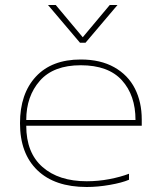

<svg xmlns="http://www.w3.org/2000/svg" viewBox="-20 -733 647 768"><path d="M172 -713H203L311 -584L419 -713H450L322 -562H300ZM60 -240Q60 -358 123.5 -426.5Q187 -495 303 -495Q382 -495 437 -464Q492 -433 519.5 -379Q547 -325 547 -255V-230H85Q85 -122 150 -65Q215 -8 327 -8Q373 -8 417.5 -16.5Q462 -25 496 -38V-14Q468 -2 419.5 6.5Q371 15 327 15Q199 15 129.5 -52Q60 -119 60 -240ZM522 -253Q522 -352 467.5 -412Q413 -472 303 -472Q194 -472 139.5 -410Q85 -348 85 -253Z"/></svg>

Font: Prompt Thin
Style: Regular
Weight: 250
Designer: Katatrad Team
Foundry: CadsonDemak
Version: Version 1.001